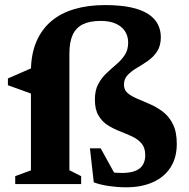

<svg xmlns="http://www.w3.org/2000/svg" viewBox="-20 -744 764 776"><path d="M105 -454Q105 -523 126.2 -573.8Q147.5 -624.5 186.5 -657.8Q225.5 -691 280.8 -707.2Q336 -723.5 404 -723.5Q466.5 -723.5 509.8 -714Q553 -704.5 579.5 -687Q606 -669.5 618 -645.8Q630 -622 630 -594Q630 -559 615 -536.2Q600 -513.5 577.8 -498Q555.5 -482.5 533.2 -469.5Q511 -456.5 496 -440.8Q481 -425 481 -401.5Q481 -380 496.5 -367.2Q512 -354.5 536.2 -344.5Q560.5 -334.5 588 -322.2Q615.5 -310 639.8 -291.2Q664 -272.5 679.2 -241.5Q694.5 -210.5 694.5 -162.5Q694.5 -107 669.5 -67.8Q644.5 -28.5 598.5 -7.8Q552.5 13 489.5 13Q455.5 13 420.8 8Q386 3 359 -7L343.5 -144.5H387L459.5 -13L377.5 -61Q401.5 -51.5 426 -48.2Q450.5 -45 472.5 -45Q521 -45 544 -63Q567 -81 567 -117Q567 -146.5 552.5 -163.8Q538 -181 514.8 -192Q491.5 -203 465.5 -213Q439.5 -223 416.2 -237.5Q393 -252 378.2 -276.8Q363.5 -301.5 363.5 -341.5Q363.5 -379 377 -404.2Q390.5 -429.5 410.8 -448.5Q431 -467.5 451 -484.5Q471 -501.5 484.5 -522Q498 -542.5 498 -572Q498 -597 485.8 -616.8Q473.5 -636.5 448.8 -648Q424 -659.5 387 -659.5Q343 -659.5 315 -645.8Q287 -632 273.8 -603.2Q260.5 -574.5 260.5 -527.5V-56L308 -32V0H41.5V-32L105 -55.5ZM113 -471 105 -366 12 -399.5V-427Z"/></svg>

Font: Newsreader
Style: Bold
Weight: 700
Designer: Hugues Gentile
Foundry: Production Type
Version: Version 1.003